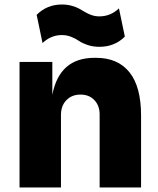

<svg xmlns="http://www.w3.org/2000/svg" viewBox="-20 -824 696 844"><path d="M417 -618.2Q388.7 -618.2 365 -626.2Q341.3 -634.3 327.4 -644Q313.5 -653.8 293.5 -661.9Q273.4 -669.9 252 -669.9Q204.1 -669.9 167 -634.8L141.1 -758.8Q186.5 -804.2 252 -804.2Q274.9 -804.2 294.7 -798.8Q314.5 -793.5 328.1 -785.9Q341.8 -778.3 354.7 -770.5Q367.7 -762.7 383.5 -757.3Q399.4 -752 417 -752Q465.8 -752 502.9 -787.1L528.8 -663.1Q483.9 -618.2 417 -618.2ZM248 0H65.9V-551.8H210V-407.2Q241.2 -569.8 395 -569.8H402.8Q498 -569.8 549.1 -506.3Q600.1 -442.9 600.1 -315.9V0H418V-320.8Q418 -359.4 395 -383.8Q372.1 -408.2 334 -408.2Q295.4 -408.2 271.7 -383.5Q248 -358.9 248 -318.8Z"/></svg>

Font: Sora ExtraBold
Style: Regular
Weight: 800
Designer: Jonathan Barnbrook, Julián Moncada
Foundry: Barnbrook Fonts
Version: Version 2.000